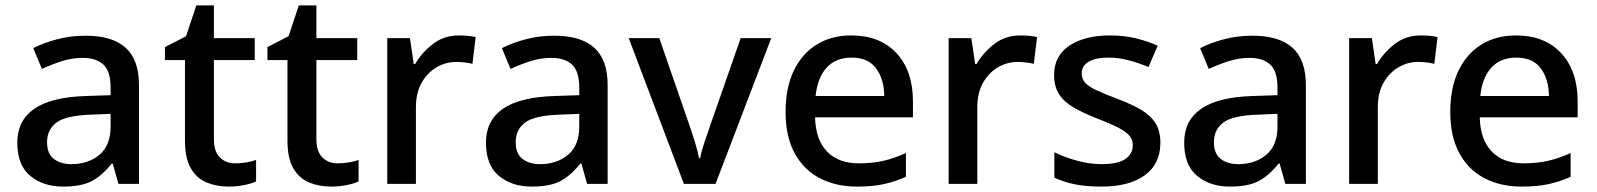

<svg xmlns="http://www.w3.org/2000/svg" viewBox="-20 -680 5904 710"><path d="M297 -548Q395 -548 444.5 -503.5Q494 -459 494 -365V0H418L397 -75H393Q358 -31 319.5 -10.5Q281 10 213 10Q140 10 92 -29.5Q44 -69 44 -153Q44 -234 106.5 -277.5Q169 -321 298 -325L389 -328V-356Q389 -417 362 -441.5Q335 -466 286 -466Q246 -466 207.5 -453.5Q169 -441 135 -425L103 -502Q140 -521 190 -534.5Q240 -548 297 -548ZM316 -256Q224 -253 189 -227Q154 -201 154 -154Q154 -112 179 -92.5Q204 -73 244 -73Q306 -73 347.5 -107.5Q389 -142 389 -212V-259Z M849 -76Q870 -76 891.5 -79.5Q913 -83 927 -89V-9Q910 -1 882.5 4.5Q855 10 826 10Q781 10 744.5 -5Q708 -20 686 -57Q664 -94 664 -161V-458H590V-506L668 -546L706 -660H771V-539H922V-458H771V-165Q771 -120 793 -98Q815 -76 849 -76Z M1228 -76Q1249 -76 1270.5 -79.5Q1292 -83 1306 -89V-9Q1289 -1 1261.5 4.5Q1234 10 1205 10Q1160 10 1123.5 -5Q1087 -20 1065 -57Q1043 -94 1043 -161V-458H969V-506L1047 -546L1085 -660H1150V-539H1301V-458H1150V-165Q1150 -120 1172 -98Q1194 -76 1228 -76Z M1677 -549Q1711 -549 1739 -543L1727 -444Q1715 -447 1699 -449Q1683 -451 1667 -451Q1629 -451 1595 -431.5Q1561 -412 1539.5 -374.5Q1518 -337 1518 -283V0H1412V-539H1496L1510 -443H1515Q1540 -486 1581 -517.5Q1622 -549 1677 -549Z M2030 -548Q2128 -548 2177.5 -503.5Q2227 -459 2227 -365V0H2151L2130 -75H2126Q2091 -31 2052.5 -10.5Q2014 10 1946 10Q1873 10 1825 -29.5Q1777 -69 1777 -153Q1777 -234 1839.5 -277.5Q1902 -321 2031 -325L2122 -328V-356Q2122 -417 2095 -441.5Q2068 -466 2019 -466Q1979 -466 1940.5 -453.5Q1902 -441 1868 -425L1836 -502Q1873 -521 1923 -534.5Q1973 -548 2030 -548ZM2049 -256Q1957 -253 1922 -227Q1887 -201 1887 -154Q1887 -112 1912 -92.5Q1937 -73 1977 -73Q2039 -73 2080.5 -107.5Q2122 -142 2122 -212V-259Z M2509 0 2305 -539H2418L2528 -221Q2538 -193 2549.5 -155.5Q2561 -118 2565 -95H2569Q2573 -118 2585.5 -155.5Q2598 -193 2608 -221L2719 -539H2832L2626 0Z M3128 -549Q3234 -549 3295 -483.5Q3356 -418 3356 -305V-246H2994Q2996 -164 3038 -120Q3080 -76 3156 -76Q3207 -76 3247.5 -85.5Q3288 -95 3330 -114V-26Q3289 -8 3247.5 1Q3206 10 3149 10Q3071 10 3011.5 -21Q2952 -52 2918.5 -113.5Q2885 -175 2885 -266Q2885 -356 2915.5 -419Q2946 -482 3000.5 -515.5Q3055 -549 3128 -549ZM3129 -467Q3071 -467 3037 -430Q3003 -393 2996 -325H3250Q3249 -388 3219.5 -427.5Q3190 -467 3129 -467Z M3753 -549Q3787 -549 3815 -543L3803 -444Q3791 -447 3775 -449Q3759 -451 3743 -451Q3705 -451 3671 -431.5Q3637 -412 3615.5 -374.5Q3594 -337 3594 -283V0H3488V-539H3572L3586 -443H3591Q3616 -486 3657 -517.5Q3698 -549 3753 -549Z M4271 -152Q4271 -74 4213.5 -32Q4156 10 4053 10Q3996 10 3954.5 1.5Q3913 -7 3879 -23V-117Q3915 -99 3962 -86Q4009 -73 4053 -73Q4114 -73 4141.5 -92Q4169 -111 4169 -143Q4169 -162 4158 -176.5Q4147 -191 4119 -206Q4091 -221 4039 -241Q3988 -261 3952 -281.5Q3916 -302 3897 -330.5Q3878 -359 3878 -403Q3878 -474 3935 -511.5Q3992 -549 4084 -549Q4134 -549 4177.5 -539Q4221 -529 4261 -511L4227 -432Q4192 -447 4154 -457Q4116 -467 4080 -467Q4031 -467 4005.5 -451.5Q3980 -436 3980 -409Q3980 -389 3992 -375Q4004 -361 4033.5 -347Q4063 -333 4113 -314Q4164 -295 4199 -274.5Q4234 -254 4252.5 -225Q4271 -196 4271 -152Z M4612 -548Q4710 -548 4759.5 -503.5Q4809 -459 4809 -365V0H4733L4712 -75H4708Q4673 -31 4634.5 -10.5Q4596 10 4528 10Q4455 10 4407 -29.5Q4359 -69 4359 -153Q4359 -234 4421.5 -277.5Q4484 -321 4613 -325L4704 -328V-356Q4704 -417 4677 -441.5Q4650 -466 4601 -466Q4561 -466 4522.5 -453.5Q4484 -441 4450 -425L4418 -502Q4455 -521 4505 -534.5Q4555 -548 4612 -548ZM4631 -256Q4539 -253 4504 -227Q4469 -201 4469 -154Q4469 -112 4494 -92.5Q4519 -73 4559 -73Q4621 -73 4662.5 -107.5Q4704 -142 4704 -212V-259Z M5234 -549Q5268 -549 5296 -543L5284 -444Q5272 -447 5256 -449Q5240 -451 5224 -451Q5186 -451 5152 -431.5Q5118 -412 5096.5 -374.5Q5075 -337 5075 -283V0H4969V-539H5053L5067 -443H5072Q5097 -486 5138 -517.5Q5179 -549 5234 -549Z M5586 -549Q5692 -549 5753 -483.5Q5814 -418 5814 -305V-246H5452Q5454 -164 5496 -120Q5538 -76 5614 -76Q5665 -76 5705.5 -85.5Q5746 -95 5788 -114V-26Q5747 -8 5705.5 1Q5664 10 5607 10Q5529 10 5469.5 -21Q5410 -52 5376.5 -113.5Q5343 -175 5343 -266Q5343 -356 5373.5 -419Q5404 -482 5458.5 -515.5Q5513 -549 5586 -549ZM5587 -467Q5529 -467 5495 -430Q5461 -393 5454 -325H5708Q5707 -388 5677.5 -427.5Q5648 -467 5587 -467Z"/></svg>

Font: Noto Sans Khmer UI Medium
Style: Regular
Weight: 500
Designer: Danh Hong and the Monotype Design Team
Foundry: Monotype Imaging Inc.
Version: Version 2.002; ttfautohint (v1.8.4.7-5d5b)